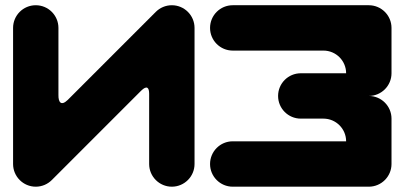

<svg xmlns="http://www.w3.org/2000/svg" viewBox="-20 -714 1546 734"><path d="M575.6 -668.6 239 -332C213.1 -307.1 202.9 -323.7 203.4 -351V-607.3C203.4 -655.2 164.6 -694 116.7 -694C68.8 -694 30 -655.2 30 -607.3V-87C30 -39.2 68.8 -0.3 116.7 -0.3C140.6 -0.3 162.3 -10 178 -25.7L519.7 -367.4C541.3 -388.5 550.2 -379.7 550.2 -355.6V-87C550.2 -39.2 589.1 -0.3 636.9 -0.3C684.8 -0.3 723.7 -39.2 723.7 -87V-607.3C723.7 -655.2 684.8 -694 636.9 -694C613 -694 591.3 -684.3 575.6 -668.6Z M1476.7 -607.3C1476.7 -655.2 1437.8 -694 1389.9 -694H869.7C821.8 -694 783 -655.2 783 -607.3C783 -559.4 821.8 -520.6 869.7 -520.6H956.4H1216.5C1264.4 -520.6 1303.2 -481.8 1303.2 -433.9H1129.8C1081.9 -433.9 1043.1 -395.1 1043.1 -347.2C1043.1 -299.3 1081.9 -260.5 1129.8 -260.5H1216.5C1264.4 -260.5 1303.2 -221.6 1303.2 -173.8H956.4H869.7C821.8 -173.8 783 -134.9 783 -87C783 -39.2 821.8 -0.3 869.7 -0.3H1389.9C1437.8 -0.3 1476.7 -39.2 1476.7 -87V-260.5C1476.7 -308.4 1437.8 -347.2 1389.9 -347.2C1437.8 -347.2 1476.7 -386 1476.7 -433.9Z"/></svg>

Font: OpenLukyanov
Style: Regular
Weight: 400
Designer: Michail Lukyanov
Foundry: book-let.ru
Version: Version 2.1